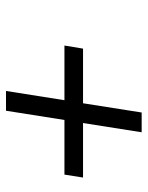

<svg xmlns="http://www.w3.org/2000/svg" viewBox="54 -650 492 640"><g transform="rotate(90 300.0 -330.0)"><path d="M283.2 -104 314 -298.8H131.8L142.1 -360.8H324.2L355 -556.2H420.9L390.1 -360.8H571.8L562 -298.8H379.9L349.1 -104Z"/></g></svg>

Font: Office Code Pro D Italic
Style: Regular
Weight: 400
Italic angle: -9°
Designer: Nathan Rutzky & Paul D. Hunt
Foundry: Adobe Systems Incorporated
Version: Version 1.004;PS 001.004;hotconv 1.0.70;makeotf.lib2.5.58329